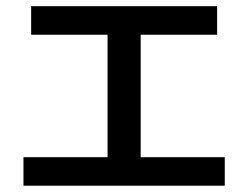

<svg xmlns="http://www.w3.org/2000/svg" viewBox="-20 -591 790 611"><path d="M79.1 -571.3H670.9V-480.5H427.7V-90.8H695.3V0H54.7V-90.8H322.3V-480.5H79.1Z"/></svg>

Font: RobotoJAA
Style: Medium
Weight: 500
Version: Version 2.05; 2016-11-05